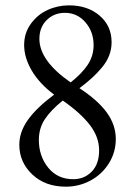

<svg xmlns="http://www.w3.org/2000/svg" viewBox="-20 -683 509 714"><path d="M224.6 11.2Q147.9 11.2 99.9 -34.4Q51.8 -80.1 51.8 -144.5Q51.8 -191.9 83.3 -236.6Q114.7 -281.2 181.2 -331.1Q127 -371.6 98.4 -419.9Q69.8 -468.3 69.8 -515.6Q69.8 -560.1 94.7 -594.5Q119.6 -628.9 157.2 -646Q194.8 -663.1 236.8 -663.1Q305.7 -663.1 350.3 -625Q395 -586.9 395 -525.9Q395 -500.5 386.2 -477.3Q377.4 -454.1 359.6 -432.6Q341.8 -411.1 322.5 -393.6Q303.2 -376 275.4 -355Q343.8 -310.5 377.2 -264.4Q410.6 -218.3 410.6 -166Q410.6 -116.7 385 -75.7Q359.4 -34.7 316.7 -11.7Q273.9 11.2 224.6 11.2ZM126.5 -538.6Q126.5 -457 242.7 -376.5Q284.2 -409.2 306.2 -442.1Q328.1 -475.1 328.1 -515.1Q328.1 -564.9 297.6 -600.1Q267.1 -635.3 221.2 -635.3Q181.2 -635.3 153.8 -608.4Q126.5 -581.5 126.5 -538.6ZM252.4 -16.6Q293.5 -16.6 321 -44.7Q348.6 -72.8 348.6 -124Q348.6 -172.9 314.7 -217.5Q280.8 -262.2 213.4 -309.1Q168.5 -272.9 146.5 -239.3Q124.5 -205.6 124.5 -162.6Q124.5 -102.5 159.2 -59.6Q193.8 -16.6 252.4 -16.6Z"/></svg>

Font: Elstob 18pt
Style: Regular
Weight: 400
Designer: Peter S. Baker
Version: Version 1.015